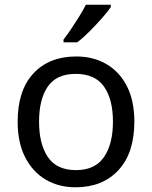

<svg xmlns="http://www.w3.org/2000/svg" viewBox="-20 -786 645 816"><path d="M551 -269Q551 -136 483.5 -63Q416 10 301 10Q230 10 174.5 -22.5Q119 -55 87 -117.5Q55 -180 55 -269Q55 -402 122 -474Q189 -546 304 -546Q377 -546 432.5 -513.5Q488 -481 519.5 -419.5Q551 -358 551 -269ZM146 -269Q146 -174 183.5 -118.5Q221 -63 303 -63Q384 -63 422 -118.5Q460 -174 460 -269Q460 -364 422 -418Q384 -472 302 -472Q220 -472 183 -418Q146 -364 146 -269ZM451 -756Q439 -738 414 -709.5Q389 -681 360.5 -652.5Q332 -624 308 -606H250V-618Q265 -637 282.5 -663Q300 -689 317 -716.5Q334 -744 345 -766H451Z"/></svg>

Font: Noto Sans Myanmar UI
Style: Regular
Weight: 400
Designer: Monotype Design Team
Foundry: Monotype Imaging Inc.
Version: Version 2.103; ttfautohint (v1.8.4.7-5d5b)